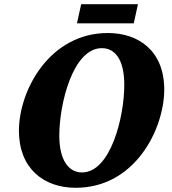

<svg xmlns="http://www.w3.org/2000/svg" viewBox="-20 -882 816 913"><path d="M346 -771H616L636 -862H366ZM340 11C624 11 761 -271 761 -456C761 -642 637 -725 493 -725C216 -725 70 -453 70 -260C70 -83 186 11 340 11ZM370 -62C310 -62 262 -115 262 -237C262 -389 327 -653 464 -653C527 -653 571 -599 571 -478C571 -326 506 -62 370 -62Z"/></svg>

Font: Noto Serif SemiCondensed Black
Style: Italic
Weight: 900
Width: 4
Italic angle: -12°
Designer: Monotype Design Team
Foundry: Monotype Imaging Inc.
Version: Version 2.014